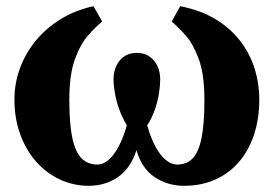

<svg xmlns="http://www.w3.org/2000/svg" viewBox="-20 -588 882 619"><path d="M266.5 11Q216.5 11 172.8 -9.5Q129 -30 96.2 -67.2Q63.5 -104.5 45 -155.5Q26.5 -206.5 26.5 -267.5Q26.5 -318.5 43.8 -366.5Q61 -414.5 94 -455.2Q127 -496 174.2 -525.5Q221.5 -555 281.5 -568L309.5 -518.5Q289 -502 264.5 -474.5Q240 -447 221.8 -397.8Q203.5 -348.5 203.5 -266.5Q203.5 -187.5 213.5 -142Q223.5 -96.5 243.5 -77Q263.5 -57.5 294 -57.5Q312.5 -57.5 329.8 -72.2Q347 -87 362.2 -115.2Q377.5 -143.5 389 -184Q374.5 -207.5 364.8 -234.5Q355 -261.5 350.5 -287.2Q346 -313 346 -332Q346 -368.5 366 -393Q386 -417.5 421 -417.5Q455.5 -417.5 476 -393Q496.5 -368.5 496.5 -332Q496.5 -313 492.5 -287.2Q488.5 -261.5 479.2 -234.5Q470 -207.5 454.5 -184Q466 -143.5 481.2 -115.2Q496.5 -87 514.5 -72.2Q532.5 -57.5 551 -57.5Q581.5 -57.5 600.8 -77Q620 -96.5 629.5 -142Q639 -187.5 639 -267Q639 -348.5 620.8 -397.8Q602.5 -447 578 -474.5Q553.5 -502 533.5 -518.5L561 -568Q627.5 -555 675.8 -525.5Q724 -496 755 -455.2Q786 -414.5 801 -366.5Q816 -318.5 816 -267.5Q816 -206.5 799.5 -155.5Q783 -104.5 751.5 -67.2Q720 -30 675 -9.5Q630 11 573 11Q520.5 11 478.5 -17Q436.5 -45 420 -104Q401 -45 360 -17Q319 11 266.5 11Z"/></svg>

Font: Merriweather 20pt Black
Style: Regular
Weight: 900
Version: Version 2.100